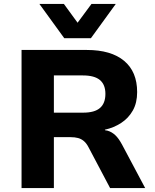

<svg xmlns="http://www.w3.org/2000/svg" viewBox="-20 -960 793 980"><path d="M90 0V-705H423Q547 -705 613.5 -649.5Q680 -594 680 -490Q680 -435 658 -396Q636 -357 598.5 -332.5Q561 -308 515 -298L517 -295L529 -293Q550 -287 568 -270.5Q586 -254 604 -220L721 0H542L431 -210Q421 -229 408 -240Q395 -251 378.5 -255.5Q362 -260 339 -260H255V0ZM255 -385H405Q463 -385 490.5 -409Q518 -433 518 -481Q518 -528 490 -551.5Q462 -575 403 -575H255ZM308 -765 181 -940H306L376 -844L447 -940H571L444 -765Z"/></svg>

Font: Nunito Sans 7pt ExtraBold
Style: Regular
Weight: 800
Designer: Vernon Adams
Foundry: Vernon Adams
Version: Version 3.101;gftools[0.9.27]